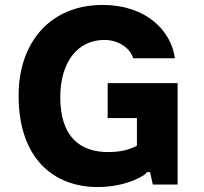

<svg xmlns="http://www.w3.org/2000/svg" viewBox="-20 -744 824 774"><path d="M414 -409V-268H532V-157C499 -138 458 -131 416 -131C304 -131 223 -191 223 -352C223 -493 292 -583 401 -583C461 -583 506 -547 517 -509H685C671 -617 573 -724 393 -724C187 -724 55 -578 55 -358C55 -105 197 10 373 10C490 10 569 -38 572 -50H585L596 0H696V-409Z"/></svg>

Font: Kathrein 85 Heavy
Style: Regular
Weight: 900
Designer: Lazydogs Typefoundry, based on Open Sans by Ascender Corporation
Foundry: Lazydogs Typefoundry
Version: Version 1.003;PS 001.003;hotconv 1.0.88;makeotf.lib2.5.64775